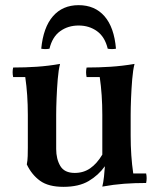

<svg xmlns="http://www.w3.org/2000/svg" viewBox="-20 -710 619 745"><path d="M377 -110 387 -65Q362 -30 324 -7.5Q286 15 226 15Q168 15 135.5 -8.5Q103 -32 84 -72Q87 -87 87.5 -104.5Q88 -122 88 -137V-264Q88 -343 78 -411H31Q27 -430 31 -448Q78 -448 122.5 -451Q167 -454 213 -462Q207 -439 204 -402.5Q201 -366 199.5 -328.5Q198 -291 198 -264V-132Q198 -93 214 -66Q230 -39 270 -39Q304 -39 330 -57Q356 -75 377 -110ZM547 -37Q551 -19 547 0Q502 0 461.5 3Q421 6 377 14Q381 -2 383.5 -24.5Q386 -47 387 -65L377 -110V-264Q377 -343 367 -411H316Q312 -430 316 -448Q363 -448 409 -451Q455 -454 502 -462Q496 -439 493 -402.5Q490 -366 488.5 -328.5Q487 -291 487 -264V-184Q487 -105 497 -37ZM398 -521Q387 -567 356.5 -589Q326 -611 285 -611Q244 -611 213.5 -589Q183 -567 172 -521Q156 -518 140 -521Q148 -604 185.5 -647Q223 -690 285 -690Q348 -690 385.5 -647Q423 -604 430 -521Q414 -518 398 -521Z"/></svg>

Font: Poltawski Nowy Medium
Style: Regular
Weight: 500
Version: Version 1.001;gftools[0.9.25]